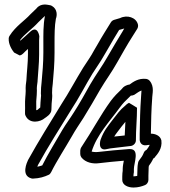

<svg xmlns="http://www.w3.org/2000/svg" viewBox="-20 -815 762 859"><path d="M19 -644C17 -616 35 -590 43 -580L68 -567C74 -568 79 -571 83 -575C90 -582 97 -589 105 -596V-571C105 -533 100 -496 98 -455C96 -443 94 -427 95 -408C95 -398 94 -391 93 -377C91 -356 93 -333 92 -319V-307C92 -303 93 -299 95 -296C113 -259 161 -269 181 -287C185 -290 210 -304 210 -324C210 -331 211 -341 211 -351L213 -373C214 -381 214 -389 213 -400C213 -414 214 -425 216 -440C220 -485 224 -530 224 -580V-618C224 -659 224 -699 230 -731C236 -746 237 -774 213 -788C210 -790 206 -792 202 -792C194 -793 163 -803 143 -777C134 -768 124 -759 115 -750C92 -724 49 -697 23 -655C21 -652 19 -648 19 -644ZM70 -636C89 -662 125 -686 152 -716L179 -742C180 -742 181 -743 181 -743C173 -703 174 -660 174 -618V-580C174 -534 170 -489 166 -446C164 -429 163 -416 163 -399V-396C164 -389 164 -386 163 -379L161 -354V-352C161 -347 160 -340 160 -334C157 -331 152 -328 147 -323C146 -323 143 -322 142 -322C143 -341 141 -359 143 -373C144 -386 145 -394 145 -409V-411C144 -424 146 -435 148 -450V-452C150 -489 155 -529 155 -571V-635L156 -653C156 -653 149 -705 114 -672C102 -660 86 -647 71 -633C70 -635 70 -636 70 -636ZM105 -98C101 -89 73 -30 120 -17C122 -16 125 -16 128 -16C157 -17 179 -24 198 -33C203 -35 206 -40 209 -45C232 -92 274 -157 302 -206C317 -233 335 -259 353 -287C374 -321 408 -378 428 -414C452 -455 480 -492 505 -537C525 -572 550 -617 572 -651L594 -686C597 -691 599 -699 597 -706C589 -737 549 -750 517 -734L490 -726C484 -724 479 -720 476 -715C460 -689 434 -648 418 -619L401 -590C387 -563 370 -540 352 -512C321 -462 287 -398 256 -351C207 -271 152 -183 106 -100C106 -100 105 -99 105 -98ZM147 -69C148 -72 149 -75 150 -77C195 -159 250 -245 298 -323C332 -374 365 -439 394 -486C410 -512 429 -537 445 -566L462 -595C475 -619 498 -656 513 -681L534 -687C535 -687 535 -688 536 -688L530 -677C508 -641 481 -596 461 -561C438 -520 410 -483 384 -438C364 -402 332 -345 311 -313C295 -287 275 -261 258 -232C232 -187 193 -123 169 -75C162 -72 154 -71 147 -69ZM339 -126C339 -121 341 -115 344 -111C363 -87 396 -81 424 -85C458 -89 496 -93 534 -96C533 -89 529 -74 529 -59V-51C528 -46 527 -35 527 -25V-10C527 12 551 24 577 24C597 24 615 19 629 13C637 10 644 0 644 -10V-29C644 -39 645 -48 645 -62C645 -64 645 -68 646 -73C652 -81 659 -91 666 -106C669 -107 672 -109 673 -112C683 -124 707 -149 702 -187C697 -209 673 -217 655 -217C656 -274 657 -325 661 -377V-379C661 -393 672 -427 650 -453C647 -457 641 -461 634 -462C599 -466 575 -448 560 -437C549 -436 536 -429 531 -424L523 -415C506 -399 492 -385 476 -364C430 -301 393 -230 343 -155C341 -152 339 -146 339 -141ZM390 -137C414 -213 468 -268 516 -334C530 -353 540 -363 557 -379L565 -387C571 -387 577 -389 581 -391C594 -400 604 -407 613 -410C613 -401 611 -390 611 -380C607 -326 606 -274 605 -216V-190C605 -180 612 -163 633 -165C639 -166 646 -167 650 -167C647 -160 642 -153 636 -145C630 -142 625 -137 623 -131C617 -116 613 -112 602 -97C599 -93 597 -86 597 -82C596 -76 595 -70 595 -62C595 -52 594 -43 594 -29V-28C588 -27 583 -26 577 -26C577 -34 578 -38 579 -45V-59C579 -85 606 -148 562 -148H556C511 -145 461 -140 418 -135C407 -134 396 -135 390 -137ZM427 -172C427 -168 426 -140 458 -148L473 -151C502 -155 536 -158 566 -162C578 -164 588 -175 588 -187C588 -235 593 -284 593 -333C593 -333 558 -355 557 -355C549 -351 546 -348 541 -343C515 -322 504 -304 484 -279C462 -250 445 -231 430 -190C429 -187 427 -180 427 -172ZM491 -204C498 -216 510 -230 524 -249C530 -257 536 -263 541 -270C540 -250 539 -230 538 -209C524 -207 507 -206 491 -204Z"/></svg>

Font: Hussar Pisanka
Style: Out
Weight: 400
Designer: Robert Jablonski
Foundry: Cannot Into Space Fonts
Version: Version 1.070